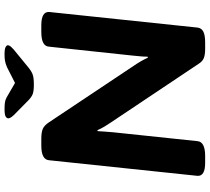

<svg xmlns="http://www.w3.org/2000/svg" viewBox="-58 -842 902 825"><g transform="rotate(-90 392.5 -429.0)"><path d="M106 2Q47 2 50 -32L117 -669Q120 -702 180 -702H209Q236 -702 251 -696Q266 -690 280 -669L524 -303Q533 -290 542 -274.5Q551 -259 558 -244L562 -245Q562 -262 563.5 -276.5Q565 -291 567 -313L605 -669Q607 -702 668 -702H697Q756 -702 754 -668L687 -31Q685 -14 670 -6Q655 2 623 2H595Q571 2 556.5 -3.5Q542 -9 532 -25L280 -402Q271 -415 262 -430Q253 -445 246 -461L242 -460Q241 -443 240 -428.5Q239 -414 237 -392L199 -31Q196 2 135 2ZM571 -860Q595 -860 603 -855.5Q611 -851 611 -846Q611 -841 607.5 -836Q604 -831 592 -820L515 -757Q499 -744 485 -739Q471 -734 442 -734Q413 -734 400 -739.5Q387 -745 374 -758L311 -820Q301 -831 299 -836Q297 -841 297 -844Q297 -850 304.5 -855Q312 -860 337 -860Q352 -860 364 -858.5Q376 -857 387 -851L449 -815L516 -849Q532 -856 544 -858Q556 -860 571 -860Z"/></g></svg>

Font: Asap Semi Expanded Semi Expanded Regular
Style: Bold Italic
Weight: 700
Width: 6
Italic angle: -6°
Designer: Pablo Cosgaya
Foundry: Omnibus-Type
Version: Version 3.001; ttfautohint (v1.8.4.7-5d5b)